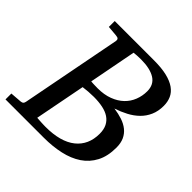

<svg xmlns="http://www.w3.org/2000/svg" viewBox="-189 -821 971 971"><g transform="rotate(45 296.0 -335.5)"><path d="M574.2 -543Q574.2 -504.4 561 -474.6Q547.9 -444.8 525.1 -422.6Q502.4 -400.4 471.9 -384.3Q441.4 -368.2 407.2 -356.9Q439.9 -352.5 466.8 -343.5Q493.7 -334.5 513.2 -318.8Q532.7 -303.2 543.5 -280Q554.2 -256.8 554.2 -224.1Q554.2 -162.6 531.7 -119.9Q509.3 -77.1 469.5 -50.5Q429.7 -23.9 375.7 -12Q321.8 0 258.8 0H-15.1V-42L47.9 -46.9Q57.1 -47.9 61.3 -52.5Q65.4 -57.1 66.9 -65.9L170.9 -604Q172.4 -612.3 168.5 -617.7Q164.6 -623 150.9 -624L95.2 -628.9V-670.9H376Q430.2 -670.9 468 -661.9Q505.9 -652.8 529.5 -636Q553.2 -619.1 563.7 -595.5Q574.2 -571.8 574.2 -543ZM444.8 -213.9Q444.8 -244.6 434.1 -265.9Q423.3 -287.1 403.6 -300.3Q383.8 -313.5 355.5 -319.3Q327.1 -325.2 292 -325.2Q273.4 -325.2 253.4 -323.7Q233.4 -322.3 216.8 -319.8L164.1 -47.9Q169.9 -47.4 178 -46.9Q186 -46.4 194.6 -45.9Q203.1 -45.4 211.4 -45.2Q219.7 -44.9 226.1 -44.9Q333.5 -44.9 389.2 -89.6Q444.8 -134.3 444.8 -213.9ZM462.9 -536.1Q462.9 -583.5 427 -605.7Q391.1 -627.9 327.1 -627.9Q311.5 -627.9 297.9 -627Q284.2 -626 275.9 -625L227.1 -371.1Q232.9 -370.6 239.3 -370.1L252.4 -369.6Q259.3 -369.6 264.9 -369.4Q270.5 -369.1 273.9 -369.1Q320.8 -369.1 356.2 -382.6Q391.6 -396 415.3 -418.7Q439 -441.4 450.9 -471.9Q462.9 -502.4 462.9 -536.1Z"/></g></svg>

Font: Charis SIL Cyr
Style: Italic
Weight: 400
Italic angle: -11°
Foundry: SIL International
Version: Version 5.000